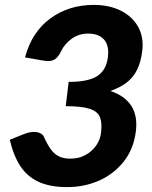

<svg xmlns="http://www.w3.org/2000/svg" viewBox="-20 -755 621 783"><path d="M254 8Q184 8 137.5 -13.5Q91 -35 63 -77.5Q35 -120 20 -185Q54 -199 72 -206Q90 -213 99.5 -215Q109 -217 119 -217Q133 -217 144.5 -211.5Q156 -206 160 -195Q174 -164 188 -145Q202 -126 221 -117Q240 -108 267 -108Q302 -108 329 -123Q356 -138 372.5 -162Q389 -186 392 -214Q397 -254 387.5 -277.5Q378 -301 345 -311.5Q312 -322 248 -322L260 -421Q341 -421 377.5 -445.5Q414 -470 420 -522Q424 -553 416 -574Q408 -595 389 -606.5Q370 -618 339 -618Q302 -618 273 -597.5Q244 -577 229 -546Q219 -525 207 -515.5Q195 -506 176 -506Q166 -506 147 -509.5Q128 -513 82 -521Q110 -625 185.5 -680Q261 -735 362 -735Q427 -735 474.5 -710.5Q522 -686 544.5 -643.5Q567 -601 560 -547Q555 -503 539 -470.5Q523 -438 495.5 -417.5Q468 -397 430 -384Q490 -364 516 -322.5Q542 -281 534 -219Q525 -147 484.5 -96Q444 -45 384 -18.5Q324 8 254 8Z"/></svg>

Font: Aleo ExtraBold
Style: Italic
Weight: 800
Italic angle: -7°
Designer: Alessio Laiso
Foundry: Alessio Laiso
Version: Version 2.001;gftools[0.9.29]